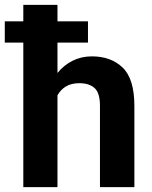

<svg xmlns="http://www.w3.org/2000/svg" viewBox="-30 -770 625 790"><path d="M332 -682.1V-594.7H206.5V-469.7Q232.4 -502 268.6 -520Q304.7 -538.1 348.1 -538.1Q426.8 -538.1 474.9 -491.7Q522.9 -445.3 522.9 -334V0H381.3V-335Q381.3 -387.7 359.1 -407.7Q336.9 -427.7 296.4 -427.7Q263.2 -427.7 241.2 -414.3Q219.2 -400.9 206.5 -377.9V0H65.9V-594.7H-10.3V-682.1H65.9V-750H206.5V-682.1Z"/></svg>

Font: Vazirmatn UI
Style: Bold
Weight: 700
Designer: Saber Rastikerdar
Foundry: Saber Rastikerdar
Version: Version 33.003